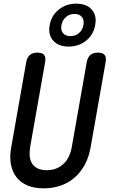

<svg xmlns="http://www.w3.org/2000/svg" viewBox="-20 -1017 640 1047"><path d="M123 -678Q128 -705 143 -717.5Q158 -730 184 -730Q210 -730 220.5 -717.5Q231 -705 226 -678L144 -213Q140 -185 142.5 -162.5Q145 -140 156 -123.5Q167 -107 186.5 -98Q206 -89 236 -89Q265 -89 287.5 -98.5Q310 -108 327 -124Q344 -140 355 -163Q366 -186 371 -213L453 -678Q458 -705 473 -717.5Q488 -730 514 -730Q540 -730 550.5 -717.5Q561 -705 556 -678L474 -213Q465 -162 443.5 -121Q422 -80 389 -50.5Q356 -21 312.5 -5.5Q269 10 218 10Q166 10 129 -6Q92 -22 69.5 -51Q47 -80 39.5 -121.5Q32 -163 41 -213ZM354 -763Q299 -763 270 -795.5Q241 -828 251 -880Q260 -932 300 -964.5Q340 -997 396 -997Q452 -997 480.5 -964.5Q509 -932 499 -880Q490 -828 450 -795.5Q410 -763 354 -763ZM364 -820Q391 -820 410.5 -836.5Q430 -853 435 -880Q440 -908 426.5 -924.5Q413 -941 386 -941Q359 -941 339.5 -924Q320 -907 315 -880Q310 -853 323.5 -836.5Q337 -820 364 -820Z"/></svg>

Font: Maple Mono Medium
Style: Italic
Weight: 500
Italic angle: -10°
Monospace: yes
Designer: subframe7536
Version: Version 7.000